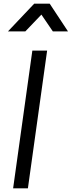

<svg xmlns="http://www.w3.org/2000/svg" viewBox="-20 -1019 388 1039"><path d="M117 -849 204 -940 266 -849H348L249 -999H165L23 -849ZM131 0 235 -745H155L51 0Z"/></svg>

Font: Plus Jakarta Sans
Style: Italic
Weight: 400
Italic angle: -8°
Designer: Gumpita Rahayu
Foundry: Tokotype
Version: Version 2.071;gftools[0.9.30]